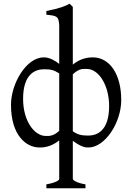

<svg xmlns="http://www.w3.org/2000/svg" viewBox="-20 -777 710 1031"><path d="M216 -405C253 -405 267 -402 298 -383V-75C272 -49 248 -47 239 -47H225C167 -47 104 -124 104 -246C104 -382 171 -405 216 -405ZM454 -49C417 -49 397 -54 371 -72V-378C399 -404 419 -407 431 -407H445C513 -407 566 -315 566 -208C566 -72 499 -49 454 -49ZM478 -469C430 -469 395 -450 371 -430V-740L354 -757C331 -745 306 -733 229 -718V-698C285 -692 295 -691 298 -641V-434C277 -450 248 -469 215 -469C121 -469 39 -328 39 -214C39 -51 120 15 192 15H196C211 15 253 13 298 -23V184C298 190 284 203 229 213V234H439V213C391 205 371 190 371 184V-21C417 13 438 15 455 15C543 15 631 -117 631 -240C631 -377 570 -469 478 -469Z"/></svg>

Font: Temporarium
Style: Regular
Weight: 400
Version: Version 1.1